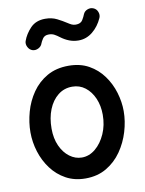

<svg xmlns="http://www.w3.org/2000/svg" viewBox="-94 -884 754 997"><g transform="rotate(-10 283.0 -385.0)"><path d="M289.1 -543.9Q350.1 -543.9 395.5 -518.6Q440.9 -493.2 470.9 -451.7Q501 -410.2 515.9 -360.6Q530.8 -311 530.8 -262.7Q530.8 -209.5 514.4 -154.8Q498 -100.1 466.1 -54.2Q434.1 -8.3 386.5 19.8Q338.9 47.9 275.9 47.9Q217.8 47.9 172.9 23.2Q127.9 -1.5 97.2 -42.7Q66.4 -84 50.5 -134.8Q34.7 -185.5 34.7 -237.3Q34.7 -290 49.8 -344.2Q64.9 -398.4 96.2 -443.6Q127.4 -488.8 175.5 -516.4Q223.6 -543.9 289.1 -543.9ZM289.1 -433.6Q246.1 -433.6 213.9 -408Q181.6 -382.3 163.8 -338.1Q146 -293.9 146 -237.3Q146 -185.5 163.8 -146.2Q181.6 -106.9 211.4 -84.7Q241.2 -62.5 275.9 -62.5Q314.5 -62.5 347.2 -89.6Q379.9 -116.7 400.1 -162.1Q420.4 -207.5 420.4 -262.7Q420.4 -310.5 403.6 -349.4Q386.7 -388.2 357.2 -410.9Q327.6 -433.6 289.1 -433.6ZM119.1 -656.2Q103.5 -661.6 95.5 -677.5Q87.4 -693.4 92.3 -708.5Q105 -744.6 134 -774.9Q163.1 -805.2 211.9 -805.2Q247.1 -805.2 273.7 -791.7Q300.3 -778.3 321.8 -764.2Q333 -756.8 342.5 -752.2Q352.1 -747.6 364.3 -747.6Q390.1 -747.6 400.4 -764.6Q410.6 -781.7 414.6 -793Q420.9 -808.6 437.3 -814.9Q453.6 -821.3 468.8 -814.9Q484.4 -808.6 490.7 -792.2Q497.1 -775.9 490.7 -760.7Q471.7 -717.8 438.5 -690.9Q405.3 -664.1 364.3 -664.1Q338.9 -664.1 315.9 -672.9Q293 -681.6 271 -698.2Q258.3 -708 245.8 -714.8Q233.4 -721.7 216.3 -721.7Q193.8 -721.7 183.8 -706.1Q173.8 -690.4 171.4 -683.1Q166.5 -667.5 150.6 -659.4Q134.8 -651.4 119.1 -656.2Z"/></g></svg>

Font: Mikhak SemiBold
Style: Regular
Weight: 600
Designer: Amin Abedi
Version: Version 3.3